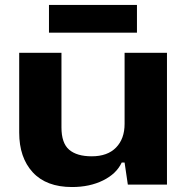

<svg xmlns="http://www.w3.org/2000/svg" viewBox="-20 -751 763 781"><path d="M179.2 -618.2V-731H537.1V-618.2ZM272.9 9.8Q168.5 9.8 113.3 -50Q58.1 -109.9 58.1 -211.9V-536.1H230V-232.9Q230 -168.9 261.2 -142.1Q292.5 -115.2 353 -115.2Q417.5 -115.2 452.1 -150.9Q486.8 -186.5 486.8 -247.1V-536.1H659.2V0H500L486.8 -89.8H475.1Q453.6 -43.9 399.2 -17.1Q344.7 9.8 272.9 9.8Z"/></svg>

Font: Hubot Sans Expanded
Style: Bold
Weight: 700
Width: 7
Designer: Deni Anggara
Foundry: GitHub
Version: Version 1.001;gftools[0.9.31]